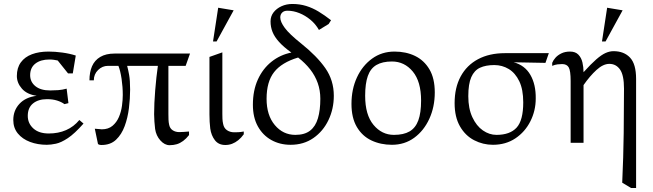

<svg xmlns="http://www.w3.org/2000/svg" viewBox="-20 -720 3293 968"><path d="M216 10Q170 10 131.5 -4.5Q93 -19 70 -47Q47 -75 47 -115Q47 -163 78 -196.5Q109 -230 165 -237Q116 -244 90.5 -273Q65 -302 65 -337Q65 -378 85 -405.5Q105 -433 141 -446.5Q177 -460 225 -460Q257 -460 294 -455Q331 -450 362 -440L347 -350H323L271 -415Q262 -417 251.5 -418.5Q241 -420 229 -420Q185 -420 158.5 -399.5Q132 -379 132 -341Q132 -307 158.5 -285.5Q185 -264 233 -264Q253 -264 273.5 -265.5Q294 -267 316 -273L325 -200L305 -195Q290 -206 268 -213Q246 -220 217 -220Q173 -220 146.5 -198.5Q120 -177 120 -136Q120 -98 148 -72.5Q176 -47 226 -47Q274 -47 313 -64Q352 -81 380 -115L401 -97Q356 -46 322 -23.5Q288 -1 262 4.5Q236 10 216 10Z M474 6 458 -71Q477 -70 483 -69Q489 -68 493 -68Q526 -68 547 -85.5Q568 -103 579.5 -130Q591 -157 595 -187Q599 -217 599 -241Q599 -282 593 -322.5Q587 -363 577 -388H524Q496 -388 474.5 -367Q453 -346 453 -315H431Q431 -356 444 -386Q457 -416 485.5 -433Q514 -450 558 -450H938L916 -388H829V-145Q829 -131 829.5 -117Q830 -103 833 -90Q837 -72 851 -63Q865 -54 884 -54Q894 -54 907 -55Q920 -56 933 -57V-39Q919 -21 903.5 -9.5Q888 2 871.5 7Q855 12 835 12Q810 12 788.5 -12Q767 -36 762 -70Q760 -87 758.5 -107Q757 -127 757 -144Q757 -198 762.5 -265.5Q768 -333 776 -388H621Q626 -370 631 -342.5Q636 -315 636 -268Q636 -223 630 -174.5Q624 -126 608.5 -84Q593 -42 565 -15.5Q537 11 492 11Q485 11 480.5 9.5Q476 8 474 6Z M1116 11Q1082 11 1063.5 -13Q1045 -37 1040 -72Q1038 -88 1037 -106Q1036 -124 1036 -143V-433L1101 -456V-146Q1101 -135 1101.5 -121.5Q1102 -108 1105 -95Q1109 -74 1124.5 -63.5Q1140 -53 1161 -53Q1171 -53 1182 -53.5Q1193 -54 1209 -57V-43Q1196 -25 1181 -13Q1166 -1 1150 5Q1134 11 1116 11ZM1054 -511 1080 -681 1158 -668 1072 -511Z M1445 10Q1391 10 1348 -14Q1305 -38 1280 -83Q1255 -128 1255 -192Q1255 -264 1280 -319Q1305 -374 1349 -409Q1393 -444 1449 -455Q1410 -483 1387 -508.5Q1364 -534 1354 -559Q1344 -584 1344 -612Q1344 -638 1359 -657.5Q1374 -677 1399 -688.5Q1424 -700 1454 -700Q1491 -700 1523.5 -690Q1556 -680 1586.5 -661.5Q1617 -643 1649 -618L1637 -599L1588 -569Q1571 -599 1545 -620.5Q1519 -642 1489 -654Q1459 -666 1429 -666Q1412 -666 1402.5 -656.5Q1393 -647 1393 -632Q1393 -610 1416 -579Q1439 -548 1498 -501Q1578 -437 1620.5 -376Q1663 -315 1663 -237Q1663 -171 1636 -114.5Q1609 -58 1560 -24Q1511 10 1445 10ZM1469 -40Q1516 -40 1543.5 -61.5Q1571 -83 1583 -124Q1595 -165 1595 -222Q1595 -264 1582 -301Q1569 -338 1544 -370Q1519 -402 1483 -430Q1400 -405 1362 -356.5Q1324 -308 1324 -222Q1324 -139 1365.5 -89.5Q1407 -40 1469 -40Z M1956 10Q1899 10 1852.5 -12Q1806 -34 1779 -80Q1752 -126 1752 -196Q1752 -270 1779.5 -329.5Q1807 -389 1856 -424.5Q1905 -460 1969 -460Q2027 -460 2072.5 -438Q2118 -416 2145 -370.5Q2172 -325 2172 -254Q2172 -181 2144.5 -121Q2117 -61 2068.5 -25.5Q2020 10 1956 10ZM1966 -40Q2015 -40 2045 -57.5Q2075 -75 2089 -113Q2103 -151 2103 -213Q2103 -309 2061 -359.5Q2019 -410 1956 -410Q1908 -410 1878 -392.5Q1848 -375 1834.5 -337Q1821 -299 1821 -237Q1821 -141 1863 -90.5Q1905 -40 1966 -40Z M2465 10Q2415 10 2370.5 -13Q2326 -36 2299 -83Q2272 -130 2272 -200Q2272 -278 2302.5 -334.5Q2333 -391 2390 -421.5Q2447 -452 2526 -452H2747L2730 -403L2570 -406Q2626 -391 2654 -342.5Q2682 -294 2681 -223Q2681 -162 2654 -108.5Q2627 -55 2578.5 -22.5Q2530 10 2465 10ZM2483 -40Q2551 -40 2584.5 -76.5Q2618 -113 2618 -204Q2618 -269 2598 -310.5Q2578 -352 2545 -372Q2512 -392 2472 -392Q2429 -392 2400 -378.5Q2371 -365 2356 -331Q2341 -297 2341 -235Q2341 -173 2361.5 -129Q2382 -85 2414.5 -62.5Q2447 -40 2483 -40Z M2857 0V-312Q2857 -363 2847.5 -380Q2838 -397 2814 -397Q2804 -397 2791 -395.5Q2778 -394 2764 -388V-403Q2769 -416 2780.5 -429Q2792 -442 2810.5 -451Q2829 -460 2854 -460Q2881 -460 2896 -444.5Q2911 -429 2916.5 -405Q2922 -381 2922 -356Q2960 -398 2986.5 -421Q3013 -444 3033.5 -453Q3054 -462 3073 -462Q3126 -462 3156.5 -429.5Q3187 -397 3187 -322V228H3162L3117 201Q3123 73 3124.5 -49.5Q3126 -172 3126 -273Q3126 -341 3106 -369.5Q3086 -398 3052 -398Q3021 -398 2987.5 -367.5Q2954 -337 2922 -291Q2922 -285 2922 -281.5Q2922 -278 2922 -272V0ZM3015 -511 3041 -681 3119 -668 3033 -511Z"/></svg>

Font: Ancizar Serif Light
Style: Regular
Weight: 300
Designer: Cesar Puertas, Viviana Monsalve, Julian Moncada, Julian Prieto, Jose Castro, Felipe Aragon, Mariel Hernandez, Sara Alarc
Version: Version 8.100